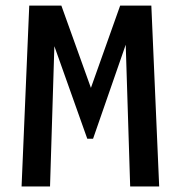

<svg xmlns="http://www.w3.org/2000/svg" viewBox="-20 -675 654 695"><path d="M527.8 -654.8 556.2 0H451.2L435.1 -513.2L316.9 -172.9H295.9L176.8 -507.8L161.1 0H58.1L85.9 -654.8H202.1L309.1 -356.9L415 -654.8Z"/></svg>

Font: IntelOne Mono Medium
Style: Regular
Weight: 500
Designer: Fred Shallcrass
Foundry: Frere-Jones Type LLC
Version: Version 1.200;hotconv 1.1.0;makeotfexe 2.6.0;FJTRelease1.2